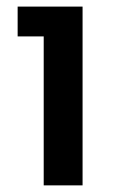

<svg xmlns="http://www.w3.org/2000/svg" viewBox="-20 -559 357 579"><path d="M229 0H111.8V-449.2H33.2V-539.1H229Z"/></svg>

Font: Sora Medium
Style: Regular
Weight: 500
Designer: Jonathan Barnbrook, Julián Moncada
Foundry: Barnbrook Fonts
Version: Version 2.000